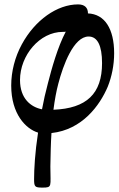

<svg xmlns="http://www.w3.org/2000/svg" viewBox="-20 -571 542 873"><path d="M173 282C219 282 209 277 209 186C210 129 211 79 214 34C354 19 434 -92 470 -177C488 -222 499 -275 499 -329C499 -440 456 -507 380 -510C380 -536 365 -551 335 -551C240 -551 139 -480 79 -369C48 -312 31 -246 31 -182C31 -53 97 15 153 32C139 123 135 199 135 243C135 278 138 282 173 282ZM71 -207C71 -320 161 -426 265 -426C270 -426 275 -426 279 -427C242 -357 215 -259 198 -193C187 -152 178 -112 171 -74C120 -84 71 -123 71 -207ZM245 -190C267 -275 315 -405 383 -405C423 -405 444 -364 444 -284C444 -145 374 -78 223 -72C229 -118 236 -156 245 -190Z"/></svg>

Font: Junicode Two Beta SemiCondensed Medium
Style: Italic
Weight: 500
Width: 4
Italic angle: -10°
Version: Version 1.063